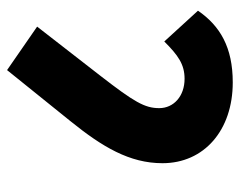

<svg xmlns="http://www.w3.org/2000/svg" viewBox="-86 -578 663 530"><g transform="rotate(-90 245.0 -313.5)"><path d="M282 -2C379 -2 438 -37 480 -98L395 -191C357 -153 332 -135 292 -135C244 -135 211 -165 211 -205C211 -245 228 -274 300 -367L436 -542L316 -625L175 -450C104 -362 59 -287 59 -196C59 -81 150 -2 282 -2Z"/></g></svg>

Font: Noto Sans Devanagari ExtraCondensed Black
Style: Regular
Weight: 900
Width: 2
Designer: Jelle Bosma - Monotype Design Team
Foundry: Monotype Imaging Inc.
Version: Version 2.004